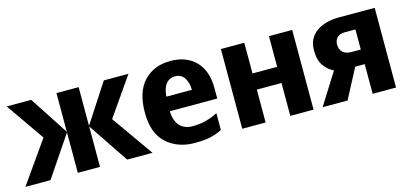

<svg xmlns="http://www.w3.org/2000/svg" viewBox="-55 -908 2713 1270"><g transform="rotate(-15 1301.0 -273.0)"><path d="M681.2 -545.9 508.8 -280.8V-545.9H356.9V-280.8L184.1 -545.9H16.1L198.2 -284.2L-2 0H169.9L356.9 -276.9V0H508.8V-276.9L694.8 0H868.2L668 -284.2L850.1 -545.9Z M1138.2 -556.2C1063.5 -556.2 1003.4 -532.2 957.5 -484.4C911.1 -436 888.2 -364.3 888.2 -269C888.2 -174.3 913.6 -104 964.4 -58.6C1014.6 -13.2 1078.6 9.8 1156.2 9.8C1198.7 9.8 1234.9 6.8 1263.7 0.5C1292.5 -5.9 1319.3 -15.6 1344.2 -28.8V-144C1287.1 -114.7 1235.4 -101.1 1170.4 -101.1C1094.2 -101.1 1051.8 -151.9 1050.3 -235.8H1375V-308.1C1375 -387.2 1353.5 -448.2 1311 -491.7C1268.6 -534.7 1210.9 -556.2 1138.2 -556.2ZM1141.1 -450.2C1170.4 -450.2 1191.9 -439 1206.1 -417C1220.2 -395 1227.5 -367.7 1228 -335H1053.2C1058.6 -413.6 1092.8 -450.2 1141.1 -450.2Z M1482.9 -545.9V0H1643.1V-225.1H1812V0H1971.2V-545.9H1812V-335.9H1643.1V-545.9Z M2311 -203.1H2376V0H2536.1V-545.9H2292C2226.6 -545.9 2174.3 -531.2 2134.8 -502.4C2095.2 -473.6 2075.2 -431.6 2075.2 -377C2075.2 -332.5 2084.5 -297.4 2103 -271.5C2121.6 -245.6 2143.6 -227.1 2168.9 -215.8L2033.2 0H2204.1ZM2232.9 -376C2232.9 -410.6 2253.9 -440.9 2302.2 -440.9H2376V-303.2H2312C2259.8 -303.2 2232.9 -330.6 2232.9 -376Z"/></g></svg>

Font: Avrile Sans
Style: Bold
Weight: 700
Designer: Monotype Design Team, Google (font), Stefan Peev (BGR Cyrillic), Cristiano Sobral (main changes)
Foundry: The Avrile Sans Project Authors
Version: Version 3.110